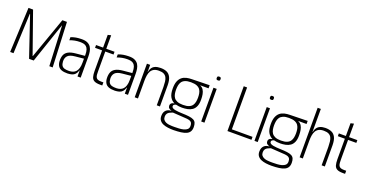

<svg xmlns="http://www.w3.org/2000/svg" viewBox="-46 -2003 6439 3387"><g transform="rotate(20 3173.0 -310.0)"><path d="M51 0 89 -841H175L447 -69H452L725 -841H811L849 0H786L752 -750H748L493 0H406L152 -750H147L114 0Z M1315 0V-307Q1315 -313 1315 -328Q1315 -343 1315 -360Q1315 -377 1315 -390.5Q1315 -404 1315 -405Q1315 -466 1302 -503Q1289 -540 1266 -558Q1243 -576 1214 -581.5Q1185 -587 1153 -587Q1102 -587 1054.5 -578Q1007 -569 961 -551V-609Q1012 -628 1056 -635.5Q1100 -643 1155 -644Q1227 -646 1271 -625Q1315 -604 1337.5 -568Q1360 -532 1367.5 -486.5Q1375 -441 1375 -394V0ZM1131 11Q1061 12 1016.5 -4.5Q972 -21 950 -57Q928 -93 925 -146Q922 -214 941 -261Q960 -308 1010 -335.5Q1060 -363 1147 -371L1335 -389V-336L1153 -318Q1056 -309 1018 -268.5Q980 -228 984 -159Q987 -111 1005 -84.5Q1023 -58 1057.5 -48.5Q1092 -39 1142 -40Q1181 -41 1212.5 -52.5Q1244 -64 1266.5 -88.5Q1289 -113 1302 -154.5Q1315 -196 1315 -257L1333 -113H1311Q1296 -64 1271.5 -37.5Q1247 -11 1212 -1Q1177 9 1131 11Z M1737 0Q1664 0 1627 -20.5Q1590 -41 1577.5 -84.5Q1565 -128 1565 -196V-414H1625V-216Q1625 -181 1627 -152Q1629 -123 1638.5 -102Q1648 -81 1670.5 -69.5Q1693 -58 1735 -58H1780V0ZM1433 -581V-633H1780V-581ZM1565 -275V-872L1625 -886V-275Z M2203 0V-307Q2203 -313 2203 -328Q2203 -343 2203 -360Q2203 -377 2203 -390.5Q2203 -404 2203 -405Q2203 -466 2190 -503Q2177 -540 2154 -558Q2131 -576 2102 -581.5Q2073 -587 2041 -587Q1990 -587 1942.5 -578Q1895 -569 1849 -551V-609Q1900 -628 1944 -635.5Q1988 -643 2043 -644Q2115 -646 2159 -625Q2203 -604 2225.5 -568Q2248 -532 2255.5 -486.5Q2263 -441 2263 -394V0ZM2019 11Q1949 12 1904.5 -4.5Q1860 -21 1838 -57Q1816 -93 1813 -146Q1810 -214 1829 -261Q1848 -308 1898 -335.5Q1948 -363 2035 -371L2223 -389V-336L2041 -318Q1944 -309 1906 -268.5Q1868 -228 1872 -159Q1875 -111 1893 -84.5Q1911 -58 1945.5 -48.5Q1980 -39 2030 -40Q2069 -41 2100.5 -52.5Q2132 -64 2154.5 -88.5Q2177 -113 2190 -154.5Q2203 -196 2203 -257L2221 -113H2199Q2184 -64 2159.5 -37.5Q2135 -11 2100 -1Q2065 9 2019 11Z M2450 -334V-442Q2450 -515 2472.5 -559.5Q2495 -604 2538.5 -623.5Q2582 -643 2645 -643Q2714 -643 2761.5 -621Q2809 -599 2835.5 -545.5Q2862 -492 2863 -398L2803 -345Q2802 -399 2797 -443.5Q2792 -488 2775 -520Q2758 -552 2724.5 -569.5Q2691 -587 2632 -587Q2575 -587 2539 -567.5Q2503 -548 2484 -514Q2465 -480 2457.5 -434Q2450 -388 2450 -334ZM2389 0V-631H2450V-442V0ZM2452 -436 2417 -461V-500H2463ZM2803 0V-360L2863 -403V0Z M3227 310Q3175 310 3124 303.5Q3073 297 3032 280Q2991 263 2966 230Q2941 197 2942 145Q2942 108 2952.5 82Q2963 56 2981.5 38.5Q3000 21 3024 12.5Q3048 4 3076 2V-2Q3049 -6 3030 -24Q3011 -42 3011 -72Q3011 -86 3017 -99.5Q3023 -113 3038.5 -123.5Q3054 -134 3083 -137V-140Q3031 -164 2998.5 -219Q2966 -274 2966 -378V-379Q2966 -460 2986.5 -511.5Q3007 -563 3043 -592.5Q3079 -622 3127.5 -633.5Q3176 -645 3233 -645L3559 -652V-594H3406V-590Q3445 -574 3466.5 -539.5Q3488 -505 3496 -460Q3504 -415 3504 -369V-368Q3506 -288 3484.5 -237Q3463 -186 3424.5 -159.5Q3386 -133 3336 -123Q3286 -113 3233 -113Q3204 -113 3175.5 -116.5Q3147 -120 3120 -127Q3101 -122 3086 -112.5Q3071 -103 3071 -83Q3071 -62 3090 -50Q3109 -38 3139.5 -32Q3170 -26 3204 -23.5Q3238 -21 3269 -20Q3350 -18 3403.5 -11Q3457 -4 3489 12.5Q3521 29 3534.5 60Q3548 91 3548 140Q3548 190 3528 223Q3508 256 3467.5 274.5Q3427 293 3367 301Q3307 309 3227 310ZM3223 252Q3266 252 3312 249.5Q3358 247 3397.5 236.5Q3437 226 3462 203.5Q3487 181 3487 139Q3487 99 3473.5 79.5Q3460 60 3436 51.5Q3412 43 3378 40L3117 23Q3108 27 3089.5 33Q3071 39 3051 50.5Q3031 62 3017 83.5Q3003 105 3003 139Q3003 175 3020 197Q3037 219 3064 231Q3091 243 3121 247Q3151 251 3178.5 251.5Q3206 252 3223 252ZM3233 -165Q3303 -165 3344.5 -182.5Q3386 -200 3406.5 -230Q3427 -260 3434 -298Q3441 -336 3441 -377Q3441 -418 3434 -456Q3427 -494 3406.5 -524Q3386 -554 3344.5 -571.5Q3303 -589 3233 -589Q3165 -589 3124 -571.5Q3083 -554 3062.5 -524Q3042 -494 3035 -456Q3028 -418 3028 -377Q3028 -336 3035 -298Q3042 -260 3062.5 -230Q3083 -200 3124 -182.5Q3165 -165 3233 -165Z M3637 0V-634H3698V0ZM3667 -782Q3657 -782 3649 -784.5Q3641 -787 3636.5 -794.5Q3632 -802 3632 -818Q3632 -841 3642 -847Q3652 -853 3667 -853Q3683 -853 3693 -847Q3703 -841 3703 -818Q3703 -802 3698.5 -794.5Q3694 -787 3685.5 -784.5Q3677 -782 3667 -782Z M4130 0V-841H4193V-55H4581V0Z M4637 0V-634H4698V0ZM4667 -782Q4657 -782 4649 -784.5Q4641 -787 4636.5 -794.5Q4632 -802 4632 -818Q4632 -841 4642 -847Q4652 -853 4667 -853Q4683 -853 4693 -847Q4703 -841 4703 -818Q4703 -802 4698.5 -794.5Q4694 -787 4685.5 -784.5Q4677 -782 4667 -782Z M5067 310Q5015 310 4964 303.5Q4913 297 4872 280Q4831 263 4806 230Q4781 197 4782 145Q4782 108 4792.5 82Q4803 56 4821.5 38.5Q4840 21 4864 12.5Q4888 4 4916 2V-2Q4889 -6 4870 -24Q4851 -42 4851 -72Q4851 -86 4857 -99.5Q4863 -113 4878.5 -123.5Q4894 -134 4923 -137V-140Q4871 -164 4838.5 -219Q4806 -274 4806 -378V-379Q4806 -460 4826.5 -511.5Q4847 -563 4883 -592.5Q4919 -622 4967.5 -633.5Q5016 -645 5073 -645L5399 -652V-594H5246V-590Q5285 -574 5306.5 -539.5Q5328 -505 5336 -460Q5344 -415 5344 -369V-368Q5346 -288 5324.5 -237Q5303 -186 5264.5 -159.5Q5226 -133 5176 -123Q5126 -113 5073 -113Q5044 -113 5015.5 -116.5Q4987 -120 4960 -127Q4941 -122 4926 -112.5Q4911 -103 4911 -83Q4911 -62 4930 -50Q4949 -38 4979.5 -32Q5010 -26 5044 -23.5Q5078 -21 5109 -20Q5190 -18 5243.5 -11Q5297 -4 5329 12.5Q5361 29 5374.5 60Q5388 91 5388 140Q5388 190 5368 223Q5348 256 5307.5 274.5Q5267 293 5207 301Q5147 309 5067 310ZM5063 252Q5106 252 5152 249.5Q5198 247 5237.5 236.5Q5277 226 5302 203.5Q5327 181 5327 139Q5327 99 5313.5 79.5Q5300 60 5276 51.5Q5252 43 5218 40L4957 23Q4948 27 4929.5 33Q4911 39 4891 50.5Q4871 62 4857 83.5Q4843 105 4843 139Q4843 175 4860 197Q4877 219 4904 231Q4931 243 4961 247Q4991 251 5018.5 251.5Q5046 252 5063 252ZM5073 -165Q5143 -165 5184.5 -182.5Q5226 -200 5246.5 -230Q5267 -260 5274 -298Q5281 -336 5281 -377Q5281 -418 5274 -456Q5267 -494 5246.5 -524Q5226 -554 5184.5 -571.5Q5143 -589 5073 -589Q5005 -589 4964 -571.5Q4923 -554 4902.5 -524Q4882 -494 4875 -456Q4868 -418 4868 -377Q4868 -336 4875 -298Q4882 -260 4902.5 -230Q4923 -200 4964 -182.5Q5005 -165 5073 -165Z M5485 -930H5545V-442V0H5485ZM5898 -360 5958 -403V0H5898ZM5545 -442Q5545 -515 5569 -559.5Q5593 -604 5636.5 -623.5Q5680 -643 5737 -643Q5806 -643 5855 -621Q5904 -599 5930.5 -545.5Q5957 -492 5958 -398L5898 -345Q5897 -399 5892 -443.5Q5887 -488 5870.5 -520Q5854 -552 5820 -569.5Q5786 -587 5727 -587Q5670 -587 5634 -567.5Q5598 -548 5579 -514Q5560 -480 5552.5 -434Q5545 -388 5545 -334ZM5512 -500H5558L5547 -436L5512 -461Z M6295 0Q6222 0 6185 -20.5Q6148 -41 6135.5 -84.5Q6123 -128 6123 -196V-414H6183V-216Q6183 -181 6185 -152Q6187 -123 6196.5 -102Q6206 -81 6228.5 -69.5Q6251 -58 6293 -58H6338V0ZM5991 -581V-633H6338V-581ZM6123 -275V-872L6183 -886V-275Z"/></g></svg>

Font: Matangi Light
Style: Regular
Weight: 400
Version: Version 3.002